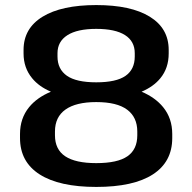

<svg xmlns="http://www.w3.org/2000/svg" viewBox="-20 -729 759 758"><path d="M360 9Q214 9 136.5 -40.5Q59 -90 59 -184V-200Q59 -262 95 -306Q126 -344 181 -367Q134 -387 107 -420Q73 -461 73 -518V-532Q73 -617 148 -663Q223 -709 360 -709Q497 -709 571.5 -663Q646 -617 646 -532V-518Q646 -460 613 -420Q586 -387 539 -367Q593 -344 624 -306Q660 -262 660 -200V-184Q660 -90 583.5 -40.5Q507 9 360 9ZM360 -85Q444 -85 483 -112Q522 -139 522 -195V-210Q522 -266 482 -296Q442 -326 360 -326Q280 -326 238.5 -296.5Q197 -267 197 -210V-195Q197 -139 237.5 -112Q278 -85 360 -85ZM360 -404Q439 -404 475.5 -429.5Q512 -455 512 -506V-519Q512 -566 473.5 -590.5Q435 -615 360 -615Q285 -615 246 -590Q207 -565 207 -519V-506Q207 -456 244 -430Q281 -404 360 -404Z"/></svg>

Font: Pathway Extreme 8pt Thin 12pt SemiBold
Style: Regular
Weight: 600
Version: Version 1.001;gftools[0.9.26]